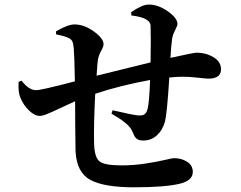

<svg xmlns="http://www.w3.org/2000/svg" viewBox="-20 -797 1040 830"><path d="M547.9 -730.5 546.9 -744.1Q594.7 -777.3 623 -777.3Q664.1 -777.3 705.6 -748Q747.1 -718.8 747.1 -693.4Q747.1 -685.5 736.3 -665Q725.6 -644.5 723.6 -626Q719.7 -597.7 716.8 -546.9Q818.4 -569.3 830.1 -569.3Q870.1 -569.3 902.8 -549.8Q935.5 -530.3 935.5 -497.1Q935.5 -457 879.9 -457Q872.1 -457 822.8 -462.4Q773.4 -467.8 723.6 -462.9L711.9 -461.9Q702.1 -306.6 693.4 -272.5Q683.6 -235.4 658.7 -212.4Q633.8 -189.5 599.6 -189.5Q581.1 -189.5 571.3 -196.8Q561.5 -204.1 554.7 -223.6Q552.7 -228.5 549.8 -233.9Q546.9 -239.3 543.9 -243.2Q541 -247.1 536.1 -252.4Q531.2 -257.8 527.8 -260.7Q524.4 -263.7 517.6 -269Q510.7 -274.4 507.8 -276.9Q504.9 -279.3 496.1 -284.7Q487.3 -290 484.9 -291.5Q482.4 -293 473.1 -298.8Q463.9 -304.7 461.9 -305.7L466.8 -320.3Q562.5 -297.9 580.1 -297.9Q591.8 -297.9 597.7 -299.3Q603.5 -300.8 609.4 -307.6Q615.2 -314.5 618.2 -327.1Q625 -352.5 628.9 -451.2Q496.1 -426.8 391.6 -391.6Q384.8 -254.9 386.7 -180.7Q387.7 -118.2 409.2 -100.1Q430.7 -82 505.9 -82Q556.6 -82 607.9 -89.8Q659.2 -97.7 692.4 -105.5Q725.6 -113.3 731.4 -113.3Q764.6 -113.3 789.1 -97.7Q813.5 -82 813.5 -53.7Q813.5 -16.6 757.8 -2.9Q693.4 12.7 558.6 12.7Q430.7 12.7 371.1 -19Q311.5 -50.8 306.6 -142.6Q305.7 -172.9 305.2 -252.9Q304.7 -333 304.7 -359.4Q279.3 -347.7 250 -334Q220.7 -320.3 205.6 -313.5Q190.4 -306.6 176.3 -301.3Q162.1 -295.9 152.3 -295.9Q129.9 -295.9 105.5 -319.3Q81.1 -342.8 68.4 -374Q57.6 -397.5 60.5 -443.4L73.2 -448.2Q104.5 -407.2 136.7 -407.2Q158.2 -407.2 303.7 -445.3Q301.8 -552.7 298.8 -588.9Q296.9 -609.4 292.5 -618.2Q288.1 -627 278.3 -631.8Q265.6 -639.6 222.7 -648.4L221.7 -661.1Q273.4 -691.4 301.8 -691.4Q343.8 -691.4 385.7 -661.1Q427.7 -630.9 427.7 -605.5Q427.7 -595.7 417.5 -577.6Q407.2 -559.6 403.3 -539.1Q401.4 -529.3 397.5 -469.7Q578.1 -514.6 630.9 -527.3Q632.8 -641.6 630.9 -686.5Q628.9 -719.7 552.7 -729.5Q549.8 -730.5 547.9 -730.5Z"/></svg>

Font: GenRyuMin TW TTF Bold
Style: Regular
Weight: 700
Version: Version 1.300